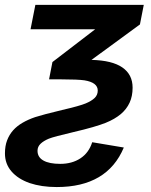

<svg xmlns="http://www.w3.org/2000/svg" viewBox="-67 -548 613 780"><path d="M436 51.3Q368.7 211.9 163.6 211.9Q132.3 211.9 104.7 207.8Q77.1 203.6 53.7 195.8Q6.3 179.2 -20.3 148.4Q-46.9 117.7 -46.9 75.2Q-46.9 44.9 -38.1 22Q-29.3 -1 -13.7 -18.6Q2 -36.1 24.7 -49.3Q47.4 -62.5 76.2 -72.3Q106 -82 185.1 -101.1Q221.2 -109.4 245.4 -116.2Q269.5 -123 281.2 -127.9Q304.7 -137.7 317.4 -149.9Q330.1 -162.1 330.1 -180.2Q330.1 -212.9 275.9 -221.7Q262.2 -223.6 238.8 -224.6Q215.3 -225.6 182.1 -225.6H132.3L146 -295.9L319.8 -429.2H57.1L76.7 -528.3H517.1L501.5 -448.7L304.7 -304.7Q388.7 -302.7 430.2 -273.9Q471.7 -245.1 471.7 -191.9Q471.7 -157.2 459.5 -130.9Q447.3 -104.5 423.8 -84.5Q412.1 -74.7 396.7 -65.7Q381.3 -56.6 361.8 -48.8Q342.3 -41 309.6 -31.5Q276.9 -22 230.5 -11.2Q191.4 -2 166.5 4.6Q141.6 11.2 130.9 15.6Q109.9 24.4 97.7 36.1Q85.4 47.9 85.4 64.5Q85.4 90.8 109.4 104.2Q133.3 117.7 177.7 117.7Q225.6 117.7 259.8 95.2Q293.9 72.8 307.6 29.8Z"/></svg>

Font: Arimo
Style: Italic
Weight: 400
Italic angle: -12°
Designer: Steve Matteson
Foundry: Monotype Imaging Inc.
Version: Version 1.33